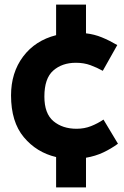

<svg xmlns="http://www.w3.org/2000/svg" viewBox="-20 -715 540 835"><path d="M224 100V-32Q139 -52 83.5 -118.5Q28 -185 28 -300Q28 -399 80.5 -469Q133 -539 224 -562V-695H354V-570Q390 -566 423 -552.5Q456 -539 490 -519L427 -407Q402 -421 373.5 -431.5Q345 -442 310 -442Q250 -442 211.5 -408Q173 -374 173 -295Q173 -221 212.5 -188Q252 -155 313 -155Q347 -155 376 -166.5Q405 -178 430 -195L493 -90Q463 -68 429 -52Q395 -36 354 -29V100Z"/></svg>

Font: Radio Canada Condensed
Style: Bold
Weight: 700
Width: 3
Designer: Charles Daoud, Etienne Aubert Bonn, Alexandre Saumier Demers, Jacques Le Bailly
Foundry: Radio-Canada
Version: Version 2.104; ttfautohint (v1.8.4.7-5d5b);gftools[0.9.28.de